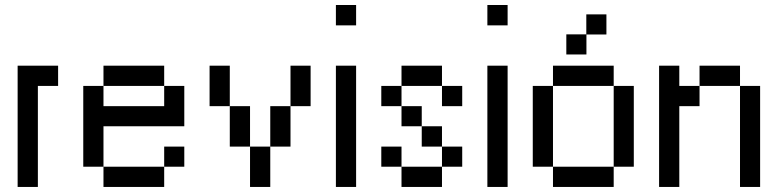

<svg xmlns="http://www.w3.org/2000/svg" viewBox="-20 -740 3079 760"><path d="M49.8 -480H210V-399.9H129.9V0H49.8Z M629.9 0H389.6V-80.1H629.9ZM709.5 -80.1H629.9V-159.7H709.5ZM629.9 -399.9H389.6V-480H629.9ZM709.5 -240.2H389.6V-80.1H309.6V-399.9H389.6V-319.8H629.9V-399.9H709.5Z M1049.8 0H969.7V-159.7H1049.8ZM969.7 -159.7H889.6V-319.8H969.7ZM889.6 -319.8H809.6V-480H889.6ZM1129.9 -159.7H1049.8V-319.8H1129.9ZM1209.5 -319.8H1129.9V-480H1209.5Z M1389.6 0H1309.6V-480H1389.6ZM1389.6 -639.6H1309.6V-720.2H1389.6Z M1809.6 -80.1H1729.5V-159.7H1809.6ZM1729.5 -159.7H1649.4V-240.2H1729.5ZM1569.3 -80.1H1489.3V-159.7H1569.3ZM1729.5 0H1569.3V-80.1H1729.5ZM1649.4 -240.2H1569.3V-319.8H1649.4ZM1809.6 -319.8H1729.5V-399.9H1809.6ZM1729.5 -399.9H1569.3V-480H1729.5ZM1569.3 -319.8H1489.3V-399.9H1569.3Z M1989.3 0H1909.2V-480H1989.3ZM1989.3 -639.6H1909.2V-720.2H1989.3Z M2168.9 -80.1H2088.9V-399.9H2168.9ZM2409.2 0H2168.9V-80.1H2409.2ZM2409.2 -399.9H2168.9V-480H2409.2ZM2488.8 -80.1H2409.2V-399.9H2488.8ZM2301.3 -603.5V-524.4H2221.7V-604H2300.8V-683.1H2380.4V-603.5Z M2668.9 -480V-399.9H2749V-319.8H2668.9V0H2588.9V-480ZM2988.8 0H2909.2V-399.9H2988.8ZM2909.2 -399.9H2749V-480H2909.2Z"/></svg>

Font: W95FA
Style: Regular
Weight: 400
Designer: FontsArena.com
Foundry: Alina Sava
Version: Version 1.002;Fontself Maker 3.4.0